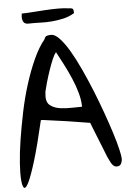

<svg xmlns="http://www.w3.org/2000/svg" viewBox="-66 -1083 803 1151"><g transform="rotate(-5 335.0 -507.5)"><path d="M230.5 -857.4Q236.3 -875 247.6 -877.9Q258.8 -880.9 273.4 -880.9Q295.9 -880.9 323.7 -851.1Q351.6 -821.3 380.9 -771.5Q410.2 -721.7 439.9 -657.2Q469.7 -592.8 497.6 -523.9Q525.4 -455.1 549.8 -386.7Q574.2 -318.4 592.3 -261.2Q610.4 -204.1 620.1 -162.1Q629.9 -120.1 629.9 -104.5Q629.9 -88.9 622.6 -74.7Q615.2 -60.5 596.7 -60.5Q585 -60.5 576.7 -67.9Q568.4 -75.2 562.5 -85.9Q556.6 -96.7 551.8 -107.4Q546.9 -118.2 543 -126Q539.1 -136.7 526.9 -167Q514.6 -197.3 501.5 -230.5Q488.3 -263.7 476.6 -293Q464.8 -322.3 460 -335Q391.6 -346.7 322.8 -356.9Q253.9 -367.2 177.7 -377H167Q131.8 -225.6 105 -137.7Q78.1 -49.8 60.1 -12.7Q42 24.4 31.7 18.1Q21.5 11.7 18.1 -26.9Q14.6 -65.4 19 -129.9Q23.4 -194.3 35.6 -272Q47.9 -349.6 65.4 -434.6Q83 -519.5 107.9 -598.6Q132.8 -677.7 163.6 -745.6Q194.3 -813.5 230.5 -857.4ZM207 -513.7Q207 -477.5 230.5 -460.4Q253.9 -443.4 287.1 -438.5Q320.3 -433.6 356.9 -434.6Q393.6 -435.5 419.9 -435.5Q419.9 -474.6 407.2 -520Q394.5 -565.4 375 -610.4Q355.5 -655.3 333.5 -697.8Q311.5 -740.2 293 -774.4Q282.2 -763.7 270 -734.9Q257.8 -706.1 245.6 -670.4Q233.4 -634.8 223.6 -600.6Q213.9 -566.4 209 -544.9Q209 -542 208 -529.8Q207 -517.6 207 -513.7ZM106.4 -1002Q106.4 -1004.9 107.4 -1013.2Q108.4 -1021.5 108.4 -1023.4Q132.8 -1023.4 171.4 -1026.4Q210 -1029.3 250.5 -1031.7Q291 -1034.2 328.6 -1034.2Q366.2 -1034.2 388.7 -1030.3Q406.2 -1030.3 413.6 -1026.4Q420.9 -1022.5 420.9 -999Q391.6 -980.5 356 -972.2Q320.3 -963.9 283.7 -960.9Q247.1 -958 212.4 -959.5Q177.7 -960.9 150.4 -960Q124 -958 115.2 -970.7Q106.4 -983.4 106.4 -1002Z"/></g></svg>

Font: Gloria Hallelujah
Style: Regular
Weight: 400
Designer: Kimberly Geswein
Foundry: Kimberly Geswein
Version: Version 1.004 2010